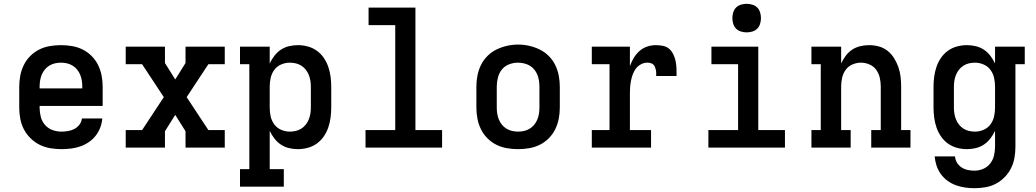

<svg xmlns="http://www.w3.org/2000/svg" viewBox="-20 -775 5440 1008"><path d="M302 8Q273 8 243.5 3Q214 -2 188 -15Q162 -28 140.5 -49Q119 -70 105.5 -96Q92 -122 86.5 -151.5Q81 -181 81 -210V-320Q81 -349 86.5 -378Q92 -407 105 -433.5Q118 -460 139 -481Q160 -502 186 -515Q212 -528 241.5 -533Q271 -538 300 -538Q329 -538 358.5 -533Q388 -528 414 -515Q440 -502 461 -481Q482 -460 495 -433.5Q508 -407 513.5 -378Q519 -349 519 -320V-219H188V-210Q188 -186 194 -162Q200 -138 216 -119.5Q232 -101 255 -92.5Q278 -84 302 -84Q320 -84 337.5 -87Q355 -90 370.5 -98Q386 -106 397 -120.5Q408 -135 410 -153H517Q515 -128 506 -104.5Q497 -81 481.5 -61.5Q466 -42 445 -28Q424 -14 400.5 -6Q377 2 352 5Q327 8 302 8ZM412 -311V-320Q412 -336 409.5 -352Q407 -368 401 -382.5Q395 -397 385 -409.5Q375 -422 361 -430.5Q347 -439 331.5 -442.5Q316 -446 300 -446Q284 -446 268.5 -442.5Q253 -439 239 -430.5Q225 -422 215 -409.5Q205 -397 199 -382.5Q193 -368 190.5 -352Q188 -336 188 -320V-311Z M640 0V-92H726L840 -265L726 -438H640V-530H846V-444L900 -358L954 -444V-530H1160V-438H1074L960 -265L1074 -92H1160V0H954V-86L900 -172L846 -86V0Z M1240 205V113H1289V-438H1240V-530H1396V-442Q1406 -463 1420.5 -482Q1435 -501 1454.5 -514Q1474 -527 1497 -532.5Q1520 -538 1544 -538Q1570 -538 1596 -531Q1622 -524 1643.5 -508.5Q1665 -493 1680 -471Q1695 -449 1703.5 -424Q1712 -399 1715.5 -372.5Q1719 -346 1719 -320V-210Q1719 -184 1715.5 -157.5Q1712 -131 1703.5 -106Q1695 -81 1680 -59Q1665 -37 1643.5 -21.5Q1622 -6 1596 1Q1570 8 1544 8Q1520 8 1497 2.5Q1474 -3 1454.5 -16Q1435 -29 1420.5 -48Q1406 -67 1396 -88V113H1470V205ZM1501 -84Q1517 -84 1532.5 -87.5Q1548 -91 1561.5 -99.5Q1575 -108 1585 -120.5Q1595 -133 1601 -148Q1607 -163 1609.5 -178.5Q1612 -194 1612 -210V-320Q1612 -336 1609.5 -351.5Q1607 -367 1601 -382Q1595 -397 1585 -409.5Q1575 -422 1561.5 -430.5Q1548 -439 1532.5 -442.5Q1517 -446 1501 -446Q1478 -446 1456 -436.5Q1434 -427 1420 -408Q1406 -389 1401 -366Q1396 -343 1396 -320V-210Q1396 -187 1401 -164Q1406 -141 1420 -122Q1434 -103 1456 -93.5Q1478 -84 1501 -84Z M1899 0V-92H2055V-643H1915V-735H2161V-92H2301V0Z M2700 8Q2671 8 2641.5 3Q2612 -2 2586 -15Q2560 -28 2539 -49Q2518 -70 2505 -96.5Q2492 -123 2486.5 -152Q2481 -181 2481 -210V-320Q2481 -349 2486.5 -378Q2492 -407 2505 -433.5Q2518 -460 2539 -481Q2560 -502 2586.5 -515Q2613 -528 2642 -534.5Q2671 -541 2700 -541Q2729 -541 2758 -534.5Q2787 -528 2813.5 -515Q2840 -502 2861 -481Q2882 -460 2895 -433.5Q2908 -407 2913.5 -378Q2919 -349 2919 -320V-210Q2919 -181 2913.5 -152Q2908 -123 2895 -96.5Q2882 -70 2861 -49Q2840 -28 2814 -15Q2788 -2 2758.5 3Q2729 8 2700 8ZM2700 -84Q2716 -84 2731.5 -87.5Q2747 -91 2761 -99.5Q2775 -108 2785 -120.5Q2795 -133 2801 -147.5Q2807 -162 2809.5 -178Q2812 -194 2812 -210V-320Q2812 -336 2809.5 -352Q2807 -368 2801 -383Q2795 -398 2784.5 -410.5Q2774 -423 2760 -431Q2746 -439 2730 -442.5Q2714 -446 2698 -446Q2675 -446 2652 -437Q2629 -428 2614.5 -409.5Q2600 -391 2594 -367.5Q2588 -344 2588 -320V-210Q2588 -194 2590.5 -178Q2593 -162 2599 -147.5Q2605 -133 2615 -120.5Q2625 -108 2639 -99.5Q2653 -91 2668.5 -87.5Q2684 -84 2700 -84Z M3087 0V-92H3180V-438H3087V-530H3287V-428Q3295 -450 3307 -470.5Q3319 -491 3337 -507Q3355 -523 3377.5 -530.5Q3400 -538 3424 -538Q3443 -538 3462 -534Q3481 -530 3494.5 -517.5Q3508 -505 3516 -487.5Q3524 -470 3527.5 -451.5Q3531 -433 3531.5 -414Q3532 -395 3532 -376H3425Q3425 -385 3425 -393Q3425 -401 3423 -409Q3421 -417 3418 -424.5Q3415 -432 3409 -437Q3403 -442 3394.5 -444Q3386 -446 3378 -446Q3361 -446 3345 -437.5Q3329 -429 3318.5 -415Q3308 -401 3302 -384.5Q3296 -368 3292.5 -350.5Q3289 -333 3288 -315.5Q3287 -298 3287 -281V-92H3398V0Z M3699 0V-92H3855V-438H3715V-530H3961V-92H4101V0ZM3900 -605Q3885 -605 3870 -609.5Q3855 -614 3844.5 -624.5Q3834 -635 3829.5 -650Q3825 -665 3825 -680Q3825 -695 3829.5 -710Q3834 -725 3844.5 -735.5Q3855 -746 3870 -750.5Q3885 -755 3900 -755Q3915 -755 3930 -750.5Q3945 -746 3955.5 -735.5Q3966 -725 3970.5 -710Q3975 -695 3975 -680Q3975 -665 3970.5 -650Q3966 -635 3955.5 -624.5Q3945 -614 3930 -609.5Q3915 -605 3900 -605Z M4240 0V-92H4289V-438H4240V-530H4396V-442Q4406 -463 4420 -482Q4434 -501 4453.5 -514Q4473 -527 4496 -532.5Q4519 -538 4543 -538Q4569 -538 4594.5 -531Q4620 -524 4640 -508Q4660 -492 4674 -469.5Q4688 -447 4696.5 -422.5Q4705 -398 4708 -372Q4711 -346 4711 -320V-92H4760V0H4554V-92H4604V-320Q4604 -343 4599 -366Q4594 -389 4580.5 -408Q4567 -427 4545 -436.5Q4523 -446 4500 -446Q4477 -446 4455 -436.5Q4433 -427 4419.5 -408Q4406 -389 4401 -366Q4396 -343 4396 -320V-92H4446V0Z M5096 213Q5071 213 5046.5 209.5Q5022 206 4998.5 197.5Q4975 189 4954.5 174Q4934 159 4919.5 139Q4905 119 4897 95Q4889 71 4887 46H4994Q4995 64 5004.5 79.5Q5014 95 5029 104.5Q5044 114 5061.5 117.5Q5079 121 5096 121Q5120 121 5142 111.5Q5164 102 5178.5 83.5Q5193 65 5198.5 41.5Q5204 18 5204 -5V-88Q5194 -67 5179.5 -48Q5165 -29 5145.5 -16Q5126 -3 5103 2.5Q5080 8 5056 8Q5030 8 5004 1Q4978 -6 4956.5 -21.5Q4935 -37 4920 -59Q4905 -81 4896.5 -106Q4888 -131 4884.5 -157.5Q4881 -184 4881 -210V-320Q4881 -346 4884.5 -372.5Q4888 -399 4896.5 -424Q4905 -449 4920 -471Q4935 -493 4956.5 -508.5Q4978 -524 5004 -531Q5030 -538 5056 -538Q5080 -538 5103 -532.5Q5126 -527 5145.5 -514Q5165 -501 5179.5 -482Q5194 -463 5204 -442V-530H5360V-438H5311V-5Q5311 24 5306 53Q5301 82 5288 108Q5275 134 5254.5 155Q5234 176 5208.5 189.5Q5183 203 5154 208Q5125 213 5096 213ZM5099 -84Q5122 -84 5144 -93.5Q5166 -103 5180 -122Q5194 -141 5199 -164Q5204 -187 5204 -210V-320Q5204 -343 5199 -366Q5194 -389 5180 -408Q5166 -427 5144 -436.5Q5122 -446 5099 -446Q5083 -446 5067.5 -442.5Q5052 -439 5038.5 -430.5Q5025 -422 5015 -409.5Q5005 -397 4999 -382Q4993 -367 4990.5 -351.5Q4988 -336 4988 -320V-210Q4988 -194 4990.5 -178.5Q4993 -163 4999 -148Q5005 -133 5015 -120.5Q5025 -108 5038.5 -99.5Q5052 -91 5067.5 -87.5Q5083 -84 5099 -84Z"/></svg>

Font: Iosevka Slab Semibold Extended
Style: Regular
Weight: 600
Width: 7
Monospace: yes
Designer: Belleve Invis
Foundry: Belleve Invis
Version: Version 11.1.0; ttfautohint (v1.8.3)